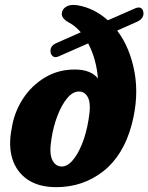

<svg xmlns="http://www.w3.org/2000/svg" viewBox="-20 -762 613 794"><path d="M525 -248Q491 -119.5 406.8 -53.5Q322.5 12.5 210.5 12Q139.5 11.5 94 -19.5Q48.5 -50.5 31.2 -105Q14 -159.5 28.5 -231.5Q38.5 -297 74.2 -352.5Q110 -408 165.8 -441.5Q221.5 -475 291 -474.5Q356 -474 385 -437.5Q378.5 -518.5 344.5 -582.5L224 -529.5Q209 -522.5 200.2 -528.2Q191.5 -534 189.5 -544.5Q184.5 -571.5 213.5 -584L314 -628.5Q292 -654.5 265.5 -668.5Q245.5 -679.5 239.2 -690.8Q233 -702 237 -714Q241 -727.5 256.2 -735.8Q271.5 -744 299 -740.5Q369.5 -729 426 -678L535.5 -726Q552.5 -734 561.5 -729.5Q570.5 -725 572.5 -713.5Q575.5 -701.5 569 -690.2Q562.5 -679 545.5 -671.5L464.5 -635.5Q517.5 -566 536.2 -464.2Q555 -362.5 525 -248ZM233 -73.5Q256.5 -72 279 -97.2Q301.5 -122.5 319.2 -166.5Q337 -210.5 346 -266Q357 -328 345.5 -355Q334 -382 309 -383.5Q282.5 -385 258.8 -357Q235 -329 217.8 -283.8Q200.5 -238.5 193 -189Q183 -130.5 195.2 -102.8Q207.5 -75 233 -73.5Z"/></svg>

Font: Fraunces 72pt S100
Style: Bold Italic
Weight: 700
Italic angle: -16°
Version: Version 1.000; ttfautohint (v1.8.3)